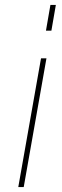

<svg xmlns="http://www.w3.org/2000/svg" viewBox="-20 -543 252 777"><path d="M166 -419 184 -523H206L188 -419ZM54 214 146 -307H168L76 214Z"/></svg>

Font: Tomorrow Thin
Style: Italic
Weight: 250
Italic angle: -10°
Designer: Tony de Marco, Monica Rizzolli
Foundry: Just in Type
Version: Version 2.002